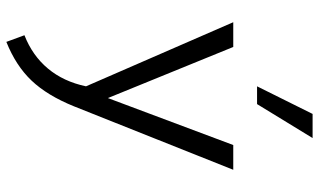

<svg xmlns="http://www.w3.org/2000/svg" viewBox="-220 -555 1005 605"><g transform="rotate(90 282.5 -252.5)"><path d="M91 173Q155 148 196 99Q237 50 252 -21L50 -485H128L289 -90L437 -485H515L315 17Q281 101 234 150.5Q187 200 112 230ZM339 -735H415L308 -560H252Z"/></g></svg>

Font: Niramit Light
Style: Regular
Weight: 300
Designer: Katatrad Aksorn Co.,Ltd.
Foundry: Cadson Demak Co.,Ltd.
Version: Version 1.000; ttfautohint (v1.6)